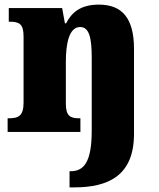

<svg xmlns="http://www.w3.org/2000/svg" viewBox="-20 -571 689 831"><path d="M281 240H301C452 240 560 187 560 8V-359C560 -493 508 -551 408 -551C325 -551 289 -514 266 -470H261L249 -536H18V-477H22C63 -477 82 -468 82 -413V-127C82 -68 59 -59 17 -59H13V0H328V-59H324C283 -59 265 -69 265 -124V-303C265 -383 279 -454 327 -454C367 -454 377 -405 377 -320V-6C377 129 344 170 286 170H281Z"/></svg>

Font: Noto Serif Tamil SemiCondensed Black
Style: Italic
Weight: 900
Width: 4
Italic angle: -12°
Designer: Indian Type Foundry, Tom Grace, and the Monotype Design Team
Foundry: Monotype Imaging Inc.
Version: Version 2.003